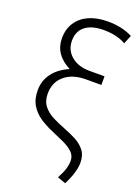

<svg xmlns="http://www.w3.org/2000/svg" viewBox="-175 -808 793 1098"><g transform="rotate(20 221.5 -258.5)"><path d="M369.5 218 319.5 200Q341.5 159 348.5 133.5Q355.5 108 355.5 89Q355.5 56 332.8 34.8Q310 13.5 274 -3Q238 -19.5 197.8 -36.5Q157.5 -53.5 121.5 -77.2Q85.5 -101 62.8 -137.5Q40 -174 40 -229Q40 -287 73.5 -332Q107 -377 170.5 -404.5Q68.5 -456.5 68.5 -555.5Q68.5 -611 94.8 -651.2Q121 -691.5 169.2 -713.2Q217.5 -735 283.5 -735Q327 -735 364.2 -727Q401.5 -719 434.5 -702L413 -649.5Q385 -665.5 351.5 -673.2Q318 -681 279 -681Q206 -681 166.5 -650.2Q127 -619.5 127 -562Q127 -505 169.5 -469.2Q212 -433.5 280 -433.5H372V-381H279.5Q197.5 -381 149 -340.2Q100.5 -299.5 100.5 -230Q100.5 -184.5 123 -156Q145.5 -127.5 181 -109.2Q216.5 -91 256 -76Q295.5 -61 331 -42.5Q366.5 -24 389 4.2Q411.5 32.5 411.5 78Q411.5 96.5 407.2 117.5Q403 138.5 393.8 163.2Q384.5 188 369.5 218Z"/></g></svg>

Font: Geologica Roman Thin
Style: Regular
Weight: 250
Designer: Sindre Bremnes, Frode Helland
Foundry: Monokrom Skriftforlag AS
Version: Version 1.010;gftools[0.9.28]